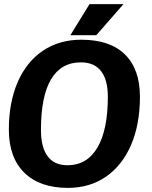

<svg xmlns="http://www.w3.org/2000/svg" viewBox="-20 -903 740 933"><path d="M23 -273Q23 -405 66 -504Q109 -603 188.5 -656.5Q268 -710 375 -710Q514 -710 587 -638.5Q660 -567 660 -433Q660 -299 617 -199Q574 -99 495 -44.5Q416 10 310 10Q173 10 98 -64Q23 -138 23 -273ZM504 -433Q504 -515 471 -557.5Q438 -600 373 -600Q277 -600 228 -517.5Q179 -435 179 -272Q179 -187 211.5 -143.5Q244 -100 308 -100Q403 -100 453.5 -186Q504 -272 504 -433ZM415 -883H580L448 -732H322Z"/></svg>

Font: Krub
Style: Bold Italic
Weight: 700
Italic angle: -8°
Designer: Ekaluck Peanpanawate
Foundry: Cadson Demak Co.,Ltd.
Version: Version 1.000; ttfautohint (v1.6)